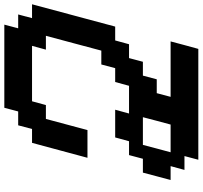

<svg xmlns="http://www.w3.org/2000/svg" viewBox="-44 -870 915 866"><g transform="rotate(-90 413.0 -437.5)"><path d="M125 0H625Q630.9 -21 642.1 -62.5Q653.3 -104 658.7 -125H408.7L425.3 -187.5H487.8L504.4 -250H566.9L583.5 -312.5H646L663.1 -375H725.6Q742.2 -437.5 775.9 -562.5Q809.6 -687.5 826.2 -750H763.7L780.3 -812.5H717.8L734.4 -875H359.4L342.8 -812.5H280.3L263.7 -750H201.2Q189.9 -708.5 167.5 -625Q145 -541.5 133.8 -500H258.8L309.1 -687.5H371.6L388.7 -750H638.7L621.6 -687.5H684.1Q672.9 -646 650.6 -562.7Q628.4 -479.5 617.2 -437.5H554.7L538.1 -375H475.6L458.5 -312.5H333.5L350.6 -375H225.6L208.5 -312.5H146L129.4 -250H66.9Q61.5 -229 50.3 -187.3Q39.1 -145.5 33.7 -125H96.2L79.1 -62.5H141.6ZM283.7 -125H158.7Q164.6 -145.5 175.5 -187.3Q186.5 -229 191.9 -250H316.9Q311.5 -229 300.5 -187.3Q289.6 -145.5 283.7 -125Z"/></g></svg>

Font: Faithful 32x
Style: Oblique
Weight: 400
Foundry: Faithful Resource Pack
Version: Version 1.0; January 27, 2023